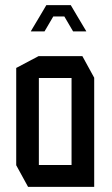

<svg xmlns="http://www.w3.org/2000/svg" viewBox="-20 -726 435 746"><path d="M131 -423V-508H300L346 -424V-423ZM89 0 43 -84V-85H258V0ZM43 -85V-462L130 -508H131V-85ZM258 0V-423H346V0ZM134 -662 160 -706H255L281 -662ZM100 -604V-605L134 -662H187L153 -604ZM264 -604 230 -662H281L315 -605V-604Z"/></svg>

Font: Foldit
Style: Regular
Weight: 400
Version: Version 1.003